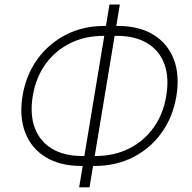

<svg xmlns="http://www.w3.org/2000/svg" viewBox="-20 -784 840 841"><path d="M336.4 -57.1Q242.7 -57.1 179.7 -95.9Q116.7 -134.8 90.3 -203.6Q64 -272.5 78.6 -363.8Q93.8 -455.1 143.3 -523.9Q192.9 -592.8 268.3 -631.6Q343.8 -670.4 437.5 -670.4H496.1Q589.8 -670.4 652.3 -631.8Q714.8 -593.3 741.2 -524.4Q767.6 -455.6 752.9 -364.3Q737.8 -272.5 688.5 -203.4Q639.2 -134.3 563.7 -95.7Q488.3 -57.1 394.5 -57.1ZM341.8 -100.6H397.5Q480 -100.6 545.2 -133.3Q610.4 -166 652.8 -225.1Q695.3 -284.2 708 -363.8Q721.7 -443.4 700.4 -502.4Q679.2 -561.5 626 -594.2Q572.8 -627 490.2 -627H434.6Q352.5 -627 287.1 -594.5Q221.7 -562 179.2 -502.9Q136.7 -443.8 123.5 -363.3Q110.4 -283.7 132.1 -224.6Q153.8 -165.5 207 -133.1Q260.3 -100.6 341.8 -100.6ZM326.7 36.6 459.5 -764.2H504.9L372.1 36.6Z"/></svg>

Font: Inter 17pt ExtraLight
Style: Italic
Weight: 250
Italic angle: -9.3988°
Version: Version 4.001;git-66647c0bb